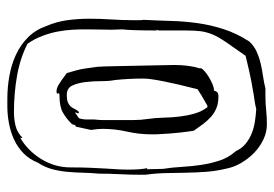

<svg xmlns="http://www.w3.org/2000/svg" viewBox="-132 -605 747 523"><g transform="rotate(-90 241.5 -343.5)"><path d="M234 -697H214Q190 -697 166.5 -692.5Q143 -688 122.5 -678.5Q102 -669 85.5 -653Q69 -637 60 -614Q48 -596 42.5 -576Q37 -556 35 -534Q33 -512 32.5 -490.5Q32 -469 30 -448Q30 -419 28.5 -390.5Q27 -362 27 -334V-321Q31 -292 31.5 -264.5Q32 -237 32.5 -210Q33 -183 35 -155.5Q37 -128 44 -99Q48 -79 59.5 -59.5Q71 -40 87 -24.5Q103 -9 123 0.5Q143 10 164 10Q185 10 203 8Q221 6 243 6H262Q278 2 295.5 -0.5Q313 -3 330 -7Q347 -11 362.5 -18Q378 -25 390 -38Q412 -72 423.5 -107.5Q435 -143 440 -179Q445 -215 446 -251.5Q447 -288 449 -326Q448 -329 448 -340V-354Q448 -383 450 -413.5Q452 -444 452 -473Q452 -504 448 -533.5Q444 -563 432 -591Q422 -620 401.5 -640.5Q381 -661 354 -673.5Q327 -686 296 -691.5Q265 -697 234 -697ZM420 -289 422 -292 420 -284V-213Q420 -187 418 -171Q416 -155 409.5 -139Q403 -123 389 -102.5Q375 -82 351 -48Q306 -37 282 -32.5Q258 -28 245.5 -26Q233 -24 225.5 -23Q218 -22 206 -19Q190 -20 173 -22.5Q156 -25 140.5 -31Q125 -37 112 -47.5Q99 -58 91 -75Q74 -94 66 -118Q58 -142 54 -168Q50 -194 48.5 -221Q47 -248 43 -273L42 -317Q43 -317 44 -316H45Q41 -333 41 -367Q41 -384 42 -399Q43 -414 44 -431.5Q45 -449 46 -471.5Q47 -494 47 -525Q47 -568 70 -605Q93 -642 128 -662Q128 -660 127 -659L128 -656Q142 -670 160 -674.5Q178 -679 198 -679Q249 -679 297 -670.5Q345 -662 384 -642Q397 -623 405 -602Q413 -581 417 -560Q421 -539 422 -519.5Q423 -500 423 -485Q423 -455 422.5 -441.5Q422 -428 422 -414Q422 -406 422.5 -399Q423 -392 423 -384Q420 -360 420 -289ZM254 -563Q246 -563 248.5 -559Q251 -555 243 -555Q213 -555 197 -546Q181 -537 168 -524Q164 -521 163.5 -516.5Q163 -512 158 -510L149 -469Q152 -452 152 -438Q152 -404 144.5 -371Q137 -338 137 -303V-293Q139 -251 142 -225.5Q145 -200 147 -189Q156 -176 165 -164Q174 -152 184.5 -142.5Q195 -133 208.5 -127.5Q222 -122 241 -122Q246 -122 250 -124Q254 -126 256 -134Q264 -134 274.5 -138.5Q285 -143 294.5 -149Q304 -155 310.5 -161Q317 -167 317 -170V-174Q322 -190 324 -207.5Q326 -225 326 -242Q324 -340 323 -392Q322 -444 321 -452Q319 -469 316 -487.5Q313 -506 304 -535Q280 -553 271 -558Q262 -563 254 -563ZM179 -314Q176 -334 176 -353Q176 -372 176 -392V-422Q176 -430 176 -438Q176 -446 177 -454Q178 -459 177.5 -475Q177 -491 181 -502L197 -513L194 -503L198 -502Q204 -508 206.5 -514Q209 -520 213 -524.5Q217 -529 224 -532Q231 -535 245 -535Q263 -535 270 -520Q277 -505 279.5 -484Q282 -463 282 -440.5Q282 -418 285 -404Q287 -385 288 -365.5Q289 -346 289 -326Q289 -293 260 -179Q249 -171 215 -152H211Q199 -168 193.5 -187.5Q188 -207 185.5 -228Q183 -249 182.5 -271Q182 -293 179 -314Z"/></g></svg>

Font: Londrina Sketch
Style: Regular
Weight: 400
Designer: Marcelo Magalhaes
Foundry: Marcelo Magalhães
Version: Version 1.002